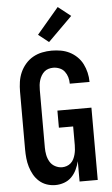

<svg xmlns="http://www.w3.org/2000/svg" viewBox="-64 -1025 628 1074"><g transform="rotate(-5 250.0 -487.5)"><path d="M203 8Q178 8 154.5 0Q131 -8 112.5 -24.5Q94 -41 82 -62.5Q70 -84 63 -107.5Q56 -131 53.5 -155.5Q51 -180 51 -205V-530Q51 -557 55 -584.5Q59 -612 70 -637Q81 -662 99.5 -683.5Q118 -705 142 -718.5Q166 -732 193 -737.5Q220 -743 247 -743Q273 -743 298.5 -738.5Q324 -734 347 -722.5Q370 -711 389 -692.5Q408 -674 419.5 -651Q431 -628 437 -602.5Q443 -577 443 -551V-550H332V-551Q332 -569 327 -586.5Q322 -604 311 -618.5Q300 -633 282.5 -640Q265 -647 247 -647Q234 -647 220.5 -643Q207 -639 197 -630Q187 -621 180 -609Q173 -597 169 -584Q165 -571 163.5 -557.5Q162 -544 162 -530V-205Q162 -185 166 -164.5Q170 -144 180.5 -126Q191 -108 210 -98Q229 -88 249 -88Q262 -88 275 -92.5Q288 -97 298 -106Q308 -115 314 -127Q320 -139 323.5 -152Q327 -165 328.5 -178.5Q330 -192 330 -205V-310H250V-406H441V0H339V-114Q333 -90 322 -67Q311 -44 293.5 -26.5Q276 -9 252 -0.5Q228 8 203 8ZM237 -792 179 -838 302 -983 373 -927Z"/></g></svg>

Font: Iosevka Curly
Style: Bold
Weight: 700
Monospace: yes
Designer: Belleve Invis
Foundry: Belleve Invis
Version: Version 22.1.2; ttfautohint (v1.8.4)